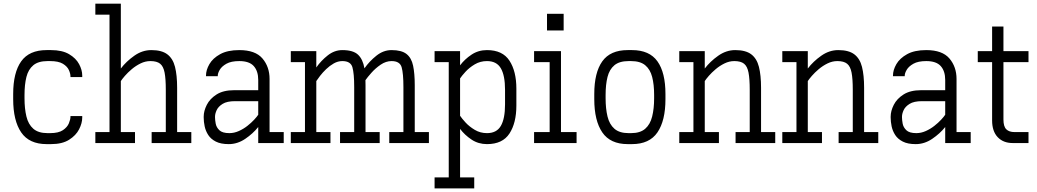

<svg xmlns="http://www.w3.org/2000/svg" viewBox="-20 -789 5720 1059"><path d="M237.3 5.9Q141.1 5.9 96.9 -58.8Q52.7 -123.5 52.7 -242.2V-270.5Q52.7 -388.7 96.9 -450.7Q141.1 -512.7 237.3 -512.7H261.2Q323.2 -512.7 361.1 -490.2Q398.9 -467.8 416.3 -435.3Q433.6 -402.8 433.6 -372.1V-363.8H368.7V-367.2Q368.7 -382.8 359.9 -402.6Q351.1 -422.4 326.9 -437.3Q302.7 -452.1 255.9 -452.1H242.2Q191.4 -452.1 163.8 -429.2Q136.2 -406.2 125.7 -364.5Q115.2 -322.8 115.2 -265.1V-247.1Q115.2 -189.9 125.7 -146.5Q136.2 -103 163.8 -78.9Q191.4 -54.7 242.2 -54.7H255.9Q302.7 -54.7 326.9 -71Q351.1 -87.4 359.9 -108.9Q368.7 -130.4 368.7 -145.5V-148.9H433.6V-140.6Q433.6 -109.9 416.3 -75.9Q398.9 -42 361.1 -18.1Q323.2 5.9 261.2 5.9Z M505.9 0V-60.5H584V-708H505.9V-768.6H646.5V-411.1Q676.3 -450.2 720.5 -481.4Q764.6 -512.7 814.5 -512.7Q872.1 -512.7 902.8 -489.5Q933.6 -466.3 945.3 -420.2Q957 -374 957 -304.7V-60.5H1035.2V0H816.4V-60.5H894.5V-293.9Q894.5 -354 887.9 -388.4Q881.3 -422.9 863.3 -437.5Q845.2 -452.1 809.6 -452.1Q781.7 -452.1 755.4 -439.2Q729 -426.3 706.8 -407.5Q684.6 -388.7 668.9 -370.6Q653.3 -352.5 646.5 -341.8V-60.5H724.6V0Z M1241.7 5.9Q1197.8 5.9 1170.4 -8.1Q1143.1 -22 1128.7 -44.2Q1114.3 -66.4 1108.9 -92Q1103.5 -117.7 1103.5 -140.6V-146Q1103.5 -176.8 1120.6 -210.7Q1137.7 -244.6 1174.8 -268.1Q1211.9 -291.5 1271 -291.5H1404.3V-347.7Q1404.3 -397 1379.6 -424.6Q1355 -452.1 1299.8 -452.1Q1254.9 -452.1 1229 -437.5Q1203.1 -422.9 1192.1 -404.1Q1181.2 -385.3 1181.2 -372.1V-368.7H1116.2V-372.1Q1116.2 -402.8 1135 -435.3Q1153.8 -467.8 1194.3 -490.2Q1234.9 -512.7 1299.8 -512.7Q1388.2 -512.7 1427.5 -466.6Q1466.8 -420.4 1466.8 -353.5V-60.5H1544.9V0H1404.3V-88.4Q1375 -51.8 1332.3 -22.9Q1289.6 5.9 1241.7 5.9ZM1276.4 -231Q1231.9 -231 1208 -216.1Q1184.1 -201.2 1175 -181.4Q1166 -161.6 1166 -146V-140.6Q1166 -127.9 1169.7 -107.4Q1173.3 -86.9 1189.9 -70.8Q1206.5 -54.7 1245.1 -54.7Q1271.5 -54.7 1297.1 -66.2Q1322.8 -77.6 1344.5 -94.7Q1366.2 -111.8 1381.8 -128.7Q1397.5 -145.5 1404.3 -156.2V-231Z M1584 0V-60.5H1662.1V-446.3H1584V-506.8H1724.6V-417Q1750.5 -454.1 1787.6 -483.4Q1824.7 -512.7 1868.2 -512.7Q1927.7 -512.7 1954.6 -487.5Q1981.4 -462.4 1990.2 -412.1Q2017.1 -450.7 2055.9 -481.7Q2094.7 -512.7 2139.6 -512.7Q2194.8 -512.7 2222.2 -491.2Q2249.5 -469.7 2258.5 -426.8Q2267.6 -383.8 2267.6 -319.3V-60.5H2345.7V0H2127V-60.5H2205.1V-308.6Q2205.1 -383.8 2195.3 -418Q2185.5 -452.1 2139.6 -452.1Q2108.9 -452.1 2079.8 -432.4Q2050.8 -412.6 2028.6 -387.5Q2006.3 -362.3 1995.6 -346.7Q1996.1 -334 1996.1 -319.3V-60.5H2074.2V0H1855.5V-60.5H1933.6V-308.6Q1933.6 -383.8 1923.8 -418Q1914.1 -452.1 1868.2 -452.1Q1843.8 -452.1 1821 -439.2Q1798.3 -426.3 1778.8 -407.5Q1759.3 -388.7 1745.4 -370.6Q1731.4 -352.5 1724.6 -341.8V-60.5H1802.7V0Z M2377 250V189.5H2455.1V-446.3H2377V-506.8H2517.6V-428.7Q2543 -462.4 2580.6 -487.5Q2618.2 -512.7 2666 -512.7Q2752 -512.7 2790 -454.3Q2828.1 -396 2828.1 -299.8V-207Q2828.1 -110.8 2790 -52.5Q2752 5.9 2666 5.9Q2618.2 5.9 2580.6 -19.3Q2543 -44.4 2517.6 -78.1V189.5H2595.7V250ZM2666 -452.1Q2628.9 -452.1 2598.6 -434.1Q2568.4 -416 2547.6 -393.3Q2526.9 -370.6 2517.6 -356.4V-150.4Q2526.9 -136.2 2547.6 -113.5Q2568.4 -90.8 2598.6 -72.8Q2628.9 -54.7 2666 -54.7Q2719.2 -54.7 2742.4 -94.5Q2765.6 -134.3 2765.6 -212.9V-293.9Q2765.6 -372.6 2742.4 -412.4Q2719.2 -452.1 2666 -452.1Z M2997.1 -621.1V-712.9H3088.9V-621.1ZM2925.8 0V-60.5H3011.7V-446.3H2925.8V-506.8H3074.2V-60.5H3160.2V0Z M3442.4 5.9Q3346.2 5.9 3302 -58.8Q3257.8 -123.5 3257.8 -242.2V-270.5Q3257.8 -388.7 3302 -450.7Q3346.2 -512.7 3442.4 -512.7H3465.8Q3562 -512.7 3606.2 -450.7Q3650.4 -388.7 3650.4 -270.5V-242.2Q3650.4 -123.5 3606.2 -58.8Q3562 5.9 3465.8 5.9ZM3447.3 -452.1Q3396.5 -452.1 3368.9 -429.2Q3341.3 -406.2 3330.8 -364.5Q3320.3 -322.8 3320.3 -265.1V-247.1Q3320.3 -189.9 3330.8 -146.5Q3341.3 -103 3368.9 -78.9Q3396.5 -54.7 3447.3 -54.7H3460.4Q3511.2 -54.7 3538.8 -78.9Q3566.4 -103 3577.1 -146.5Q3587.9 -189.9 3587.9 -247.1V-265.1Q3587.9 -322.8 3577.1 -364.5Q3566.4 -406.2 3538.8 -429.2Q3511.2 -452.1 3460.4 -452.1Z M3726.6 0V-60.5H3804.7V-446.3H3726.6V-506.8H3867.2V-411.1Q3897 -450.2 3941.2 -481.4Q3985.4 -512.7 4035.2 -512.7Q4092.8 -512.7 4123.5 -489.5Q4154.3 -466.3 4166 -420.2Q4177.7 -374 4177.7 -304.7V-60.5H4255.9V0H4037.1V-60.5H4115.2V-293.9Q4115.2 -354 4108.6 -388.4Q4102.1 -422.9 4084 -437.5Q4065.9 -452.1 4030.3 -452.1Q4002.4 -452.1 3976.1 -439.2Q3949.7 -426.3 3927.5 -407.5Q3905.3 -388.7 3889.6 -370.6Q3874 -352.5 3867.2 -341.8V-60.5H3945.3V0Z M4294.9 0V-60.5H4373V-446.3H4294.9V-506.8H4435.5V-411.1Q4465.3 -450.2 4509.5 -481.4Q4553.7 -512.7 4603.5 -512.7Q4661.1 -512.7 4691.9 -489.5Q4722.7 -466.3 4734.4 -420.2Q4746.1 -374 4746.1 -304.7V-60.5H4824.2V0H4605.5V-60.5H4683.6V-293.9Q4683.6 -354 4677 -388.4Q4670.4 -422.9 4652.3 -437.5Q4634.3 -452.1 4598.6 -452.1Q4570.8 -452.1 4544.4 -439.2Q4518.1 -426.3 4495.8 -407.5Q4473.6 -388.7 4458 -370.6Q4442.4 -352.5 4435.5 -341.8V-60.5H4513.7V0Z M5030.8 5.9Q4986.8 5.9 4959.5 -8.1Q4932.1 -22 4917.7 -44.2Q4903.3 -66.4 4897.9 -92Q4892.6 -117.7 4892.6 -140.6V-146Q4892.6 -176.8 4909.7 -210.7Q4926.8 -244.6 4963.9 -268.1Q5001 -291.5 5060.1 -291.5H5193.4V-347.7Q5193.4 -397 5168.7 -424.6Q5144 -452.1 5088.9 -452.1Q5043.9 -452.1 5018.1 -437.5Q4992.2 -422.9 4981.2 -404.1Q4970.2 -385.3 4970.2 -372.1V-368.7H4905.3V-372.1Q4905.3 -402.8 4924.1 -435.3Q4942.9 -467.8 4983.4 -490.2Q5023.9 -512.7 5088.9 -512.7Q5177.2 -512.7 5216.6 -466.6Q5255.9 -420.4 5255.9 -353.5V-60.5H5334V0H5193.4V-88.4Q5164.1 -51.8 5121.3 -22.9Q5078.6 5.9 5030.8 5.9ZM5065.4 -231Q5021 -231 4997.1 -216.1Q4973.1 -201.2 4964.1 -181.4Q4955.1 -161.6 4955.1 -146V-140.6Q4955.1 -127.9 4958.7 -107.4Q4962.4 -86.9 4979 -70.8Q4995.6 -54.7 5034.2 -54.7Q5060.5 -54.7 5086.2 -66.2Q5111.8 -77.6 5133.5 -94.7Q5155.3 -111.8 5170.9 -128.7Q5186.5 -145.5 5193.4 -156.2V-231Z M5565.9 0Q5513.7 0 5482.9 -32.5Q5452.1 -64.9 5452.1 -125V-446.3H5373V-506.8H5452.1V-642.6H5514.6V-506.8H5652.8V-446.3H5514.6V-129.9Q5514.6 -91.3 5530.3 -75.9Q5545.9 -60.5 5575.7 -60.5H5652.8V0Z"/></svg>

Font: Kay Pho Du
Style: Regular
Weight: 400
Designer: Victor Gaultney, Khu Oo Reh
Foundry: SIL International
Version: Version 3.000